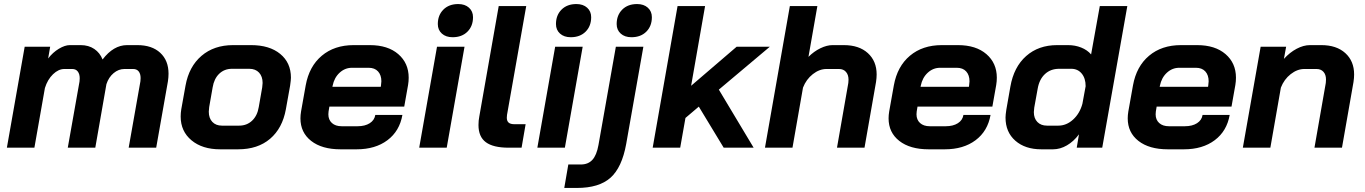

<svg xmlns="http://www.w3.org/2000/svg" viewBox="-20 -730 6749 949"><path d="M813 -366Q813 -348 810 -328L752 0H616L674 -328Q675 -334 675 -344Q675 -365 665.5 -377Q656 -389 638 -389H595Q566 -389 541.5 -368.5Q517 -348 506 -314L451 0H315L373 -327Q374 -333 374 -343Q374 -364 364.5 -376.5Q355 -389 337 -389H298Q269 -389 242 -363Q215 -337 202 -295L150 0H14L102 -499H228L218 -441Q241 -471 271 -489Q301 -507 325 -507H379Q418 -507 446 -488Q474 -469 487 -436Q541 -507 608 -507H659Q731 -507 772 -469Q813 -431 813 -366Z M873 -154Q873 -172 876 -190L897 -307Q914 -401 976 -454Q1038 -507 1132 -507H1221Q1312 -507 1365 -463.5Q1418 -420 1418 -346Q1418 -335 1414 -307L1393 -190Q1376 -96 1315 -44Q1254 8 1157 8H1068Q980 8 926.5 -36.5Q873 -81 873 -154ZM1162 -109Q1200 -109 1226 -133.5Q1252 -158 1259 -201L1276 -298Q1278 -314 1278 -320Q1278 -352 1260.5 -371Q1243 -390 1212 -390H1127Q1089 -390 1063.5 -365.5Q1038 -341 1031 -298L1014 -201Q1012 -185 1012 -178Q1012 -146 1029.5 -127.5Q1047 -109 1077 -109Z M1465 -145Q1465 -161 1468 -179L1491 -308Q1508 -402 1570.5 -454.5Q1633 -507 1728 -507H1808Q1897 -507 1948.5 -462.5Q2000 -418 2000 -346Q2000 -328 1997 -310L1978 -203H1608L1604 -179Q1603 -174 1603 -165Q1603 -138 1620.5 -122Q1638 -106 1669 -106H1747Q1784 -106 1807.5 -121Q1831 -136 1835 -162H1969Q1955 -82 1895 -37Q1835 8 1743 8H1663Q1571 8 1518 -33.5Q1465 -75 1465 -145ZM1862 -301 1863 -307Q1865 -321 1865 -328Q1865 -359 1848.5 -377Q1832 -395 1802 -395H1720Q1685 -395 1658.5 -370.5Q1632 -346 1624 -306L1623 -301Z M2144 -611Q2144 -655 2171.5 -682.5Q2199 -710 2245 -710Q2278 -710 2298 -692Q2318 -674 2318 -645Q2318 -601 2290.5 -573.5Q2263 -546 2217 -546Q2184 -546 2164 -564Q2144 -582 2144 -611ZM2140 -499H2276L2188 0H2052Z M2345 -112Q2345 -134 2349 -154L2445 -700H2581L2486 -162Q2485 -157 2485 -148Q2485 -132 2494 -124Q2503 -116 2524 -116H2578L2558 0H2494Q2418 0 2381.5 -27Q2345 -54 2345 -112Z M2728 -611Q2728 -655 2755.5 -682.5Q2783 -710 2829 -710Q2862 -710 2882 -692Q2902 -674 2902 -645Q2902 -601 2874.5 -573.5Q2847 -546 2801 -546Q2768 -546 2748 -564Q2728 -582 2728 -611ZM2724 -499H2860L2772 0H2636Z M3028 -611Q3028 -655 3055.5 -682.5Q3083 -710 3129 -710Q3162 -710 3182 -692Q3202 -674 3202 -645Q3202 -601 3174.5 -573.5Q3147 -546 3101 -546Q3068 -546 3048 -564Q3028 -582 3028 -611ZM2789 83H2851Q2887 83 2908 60Q2929 37 2938 -13L3024 -499H3160L3075 -18Q3054 98 2997.5 148.5Q2941 199 2831 199H2769Z M3533 -287 3705 0H3557L3434 -203L3368 -147L3342 0H3206L3329 -700H3465L3396 -306L3621 -499H3785Z M3884 -700H4020L3976 -449Q4003 -476 4035 -491.5Q4067 -507 4095 -507H4151Q4226 -507 4269.5 -467.5Q4313 -428 4313 -362Q4313 -345 4310 -325L4253 0H4117L4173 -320Q4174 -326 4174 -336Q4174 -360 4161.5 -374.5Q4149 -389 4127 -389H4065Q4030 -389 3997.5 -363.5Q3965 -338 3949 -297L3897 0H3761Z M4372 -145Q4372 -161 4375 -179L4398 -308Q4415 -402 4477.5 -454.5Q4540 -507 4635 -507H4715Q4804 -507 4855.5 -462.5Q4907 -418 4907 -346Q4907 -328 4904 -310L4885 -203H4515L4511 -179Q4510 -174 4510 -165Q4510 -138 4527.5 -122Q4545 -106 4576 -106H4654Q4691 -106 4714.5 -121Q4738 -136 4742 -162H4876Q4862 -82 4802 -37Q4742 8 4650 8H4570Q4478 8 4425 -33.5Q4372 -75 4372 -145ZM4769 -301 4770 -307Q4772 -321 4772 -328Q4772 -359 4755.5 -377Q4739 -395 4709 -395H4627Q4592 -395 4565.5 -370.5Q4539 -346 4531 -306L4530 -301Z M4950 -149Q4950 -162 4954 -188L4974 -302Q4991 -399 5052 -453Q5113 -507 5205 -507H5259Q5294 -507 5324 -495Q5354 -483 5373 -461L5416 -700H5552L5428 0H5302L5313 -66Q5287 -31 5253.5 -11.5Q5220 8 5185 8H5127Q5047 8 4998.5 -34.5Q4950 -77 4950 -149ZM5211 -109Q5251 -109 5284 -139Q5317 -169 5330 -217L5346 -304Q5346 -343 5326.5 -366.5Q5307 -390 5275 -390H5215Q5173 -390 5145 -364Q5117 -338 5109 -292L5092 -198Q5090 -182 5090 -176Q5090 -145 5107.5 -127Q5125 -109 5155 -109Z M5554 -145Q5554 -161 5557 -179L5580 -308Q5597 -402 5659.5 -454.5Q5722 -507 5817 -507H5897Q5986 -507 6037.5 -462.5Q6089 -418 6089 -346Q6089 -328 6086 -310L6067 -203H5697L5693 -179Q5692 -174 5692 -165Q5692 -138 5709.5 -122Q5727 -106 5758 -106H5836Q5873 -106 5896.5 -121Q5920 -136 5924 -162H6058Q6044 -82 5984 -37Q5924 8 5832 8H5752Q5660 8 5607 -33.5Q5554 -75 5554 -145ZM5951 -301 5952 -307Q5954 -321 5954 -328Q5954 -359 5937.5 -377Q5921 -395 5891 -395H5809Q5774 -395 5747.5 -370.5Q5721 -346 5713 -306L5712 -301Z M6211 -499H6337L6326 -439Q6355 -471 6389 -489Q6423 -507 6455 -507H6511Q6586 -507 6629.5 -467.5Q6673 -428 6673 -362Q6673 -345 6670 -325L6613 0H6477L6533 -320Q6534 -326 6534 -337Q6534 -361 6521.5 -375Q6509 -389 6487 -389H6427Q6392 -389 6359.5 -363.5Q6327 -338 6311 -297L6259 0H6123Z"/></svg>

Font: Bai Jamjuree
Style: Bold Italic
Weight: 700
Italic angle: -10°
Designer: Katatrad Aksorn Co.,Ltd.
Foundry: Cadson Demak Co.,Ltd.
Version: Version 1.000; ttfautohint (v1.6)